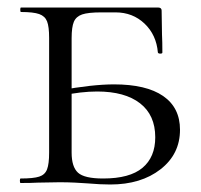

<svg xmlns="http://www.w3.org/2000/svg" viewBox="-20 -488 535 512"><path d="M255 -12Q326 -12 360 -40.5Q394 -69 394 -122Q394 -181 353.5 -212.5Q313 -244 239 -244Q196 -244 144 -233L139 -247Q227 -263 284 -263Q370 -263 415 -232Q460 -201 460 -142Q460 -77 408 -36.5Q356 4 274 4Q248 4 213 1Q199 0 180 -1Q161 -2 139 -2L81 -1Q64 0 35 0Q33 0 33 -6Q33 -12 35 -12Q69 -12 84.5 -17Q100 -22 105.5 -36.5Q111 -51 111 -81V-387Q111 -417 105.5 -431Q100 -445 84.5 -450.5Q69 -456 36 -456Q34 -456 34 -462Q34 -468 36 -468H401Q411 -468 411 -460L412 -396Q413 -377 413 -348Q413 -345 407.5 -345Q402 -345 401 -348Q397 -395 365.5 -425Q334 -455 288 -455H250Q215 -455 199 -449.5Q183 -444 177 -430Q171 -416 171 -386V-81Q171 -43 188 -27.5Q205 -12 255 -12Z"/></svg>

Font: Cormorant SC
Style: Regular
Weight: 400
Designer: Christian Thalmann (Catharsis Fonts)
Foundry: Catharsis Fonts
Version: Version 4.000